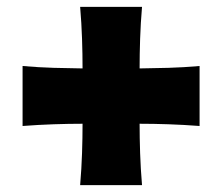

<svg xmlns="http://www.w3.org/2000/svg" viewBox="-20 -585 644 557"><path d="M212.5 -48Q216.5 -95.5 218 -140.5Q219.5 -185.5 219.5 -226Q179.5 -226 135.8 -224.5Q92 -223 45.5 -219.5V-393.5Q92 -389.5 135.8 -388.2Q179.5 -387 219.5 -386.5Q219.5 -427.5 218 -472.5Q216.5 -517.5 212.5 -565H392Q388 -517.5 386.5 -472.5Q385 -427.5 385 -386.5Q425 -387 468.8 -388.2Q512.5 -389.5 559 -393.5V-219.5Q512.5 -223 468.8 -224.5Q425 -226 385 -226Q385 -185.5 386.5 -140.5Q388 -95.5 392 -48Z"/></svg>

Font: Commissioner Flair ExtraBold
Style: Regular
Weight: 800
Designer: Kostas Bartsokas
Foundry: Kostas Bartsokas
Version: Version 1.000; ttfautohint (v1.8.3)